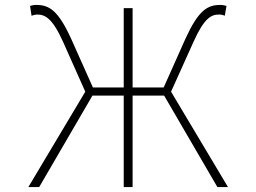

<svg xmlns="http://www.w3.org/2000/svg" viewBox="-20 -759 1040 779"><path d="M95 0H139L355 -371H482V0H518V-371H646L862 0H905L674 -387L765 -589C810 -689 838 -700 870 -700C877 -700 886 -698 892 -695L899 -735C892 -737 883 -739 874 -739C821 -739 785 -717 732 -601L644 -404H518V-726H482V-404H357L269 -601C216 -717 180 -739 127 -739C117 -739 108 -737 102 -735L108 -695C115 -698 124 -700 130 -700C161 -700 191 -689 236 -589L326 -387Z"/></svg>

Font: Harano Aji Gothic ExtraLight
Style: Regular
Weight: 250
Foundry: Masamichi Hosoda
Version: HaranoAjiGothic-ExtraLight version 20230610;ttx 4.39.4